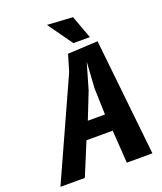

<svg xmlns="http://www.w3.org/2000/svg" viewBox="-170 -1068 990 1176"><g transform="rotate(-20 325.0 -480.0)"><path d="M17.5 0H176.5L265 -213.5H436L450 0H617L536 -760L340 -750L308 -642ZM431 -665.5 420 -495 425.5 -323H313.5L381.5 -495ZM500.5 -800 445.5 -950 279 -960 393 -800Z"/></g></svg>

Font: B612
Style: Regular
Weight: 700
Italic angle: -10°
Designer: Nicolas Chauveau, Thomas Paillot, Jonathan Favre-Lamarine, Jean-Luc Vinot
Foundry: AIRBUS
Version: Version 1.008